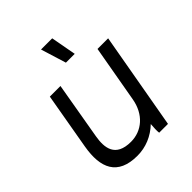

<svg xmlns="http://www.w3.org/2000/svg" viewBox="-201 -843 971 971"><g transform="rotate(-45 284.0 -357.5)"><path d="M219 5C279 5 335 -18 380 -61C378 -40 377 -12 379 0H442L534 -520H458L404 -214C388 -122 324 -68 246 -68C135 -68 128 -142 140 -213L193 -520H117L64 -216C41 -83 78 5 219 5ZM296 -584H359L334 -720H254Z"/></g></svg>

Font: Fixel Text 20240404
Style: Italic
Weight: 400
Width: 4
Italic angle: -10°
Designer: AlfaBravo + MacPaw
Foundry: Kyrylo Tkachov, Marchela Mozhyna, Serhii Makarenko, Maria Weinstein, Zakhar Kryvoshyya
Version: Version 1.211;Glyphs 3.2 (3225)